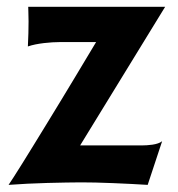

<svg xmlns="http://www.w3.org/2000/svg" viewBox="-20 -530 517 558"><path d="M4.9 7.3Q8.8 2 19.5 -14.9Q30.3 -31.7 45.4 -55.9Q60.5 -80.1 79.1 -110.4Q97.7 -140.6 117.7 -173.3Q137.7 -206.1 158.2 -239.7Q178.7 -273.4 197.3 -304.4Q215.8 -335.4 231.9 -362.1Q248 -388.7 259.3 -407.7H153.8Q144 -407.7 132.1 -407Q120.1 -406.2 107.7 -404.8Q95.2 -403.3 83 -400.9Q70.8 -398.4 61 -395Q62 -414.1 62.5 -432.9Q63 -451.7 63 -467.3Q63 -477.1 62.7 -482.9Q62.5 -488.8 62.5 -493.2Q62.5 -497.6 62.3 -501.2Q62 -504.9 62 -510.3H460L212.9 -107.4H393.1Q398.9 -107.4 407 -107.9Q415 -108.4 423.3 -109.6Q431.6 -110.8 439 -113.3Q446.3 -115.7 451.2 -119.6L409.2 7.3Q387.7 5.9 361.6 4.6Q335.4 3.4 308.8 2.2Q282.2 1 257.8 0.5Q233.4 0 215.3 0Q197.3 0 171.9 0.5Q146.5 1 117.9 1.7Q89.4 2.4 59.8 3.9Q30.3 5.4 4.9 7.3Z"/></svg>

Font: Hammersmith One
Style: Regular
Weight: 400
Designer: Nicole Fally
Foundry: Nicole Fally
Version: Version 1.002